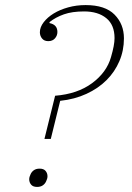

<svg xmlns="http://www.w3.org/2000/svg" viewBox="-20 -730 519 756"><path d="M197 -353Q285 -360 342.5 -402.5Q400 -445 417 -505Q424 -529 427.5 -547.5Q431 -566 431 -580Q431 -632 398.5 -658.5Q366 -685 311 -685Q264 -685 231.5 -673.5Q199 -662 175 -643V-639Q206 -633 206 -604Q206 -590 196.5 -579Q187 -568 170 -568Q154 -568 145.5 -578.5Q137 -589 137 -603Q137 -623 152 -642.5Q167 -662 191.5 -677Q216 -692 248.5 -701Q281 -710 317 -710Q394 -710 431 -672.5Q468 -635 468 -579Q468 -531 450 -489Q432 -447 399.5 -414.5Q367 -382 320.5 -360.5Q274 -339 217 -333L180 -183H155ZM126 6Q110 6 102.5 -3Q95 -12 95 -24Q95 -29 96.5 -34Q98 -39 100 -43Q104 -53 113 -59.5Q122 -66 136 -66Q152 -66 159.5 -57Q167 -48 167 -36Q167 -31 165.5 -26Q164 -21 162 -17Q158 -7 149 -0.5Q140 6 126 6Z"/></svg>

Font: IBM Plex Serif ExtLt
Style: Italic
Weight: 200
Italic angle: -14°
Designer: Mike Abbink, Paul van der Laan, Pieter van Rosmalen
Foundry: Bold Monday
Version: Version 3.001